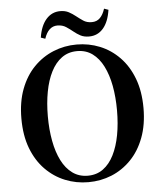

<svg xmlns="http://www.w3.org/2000/svg" viewBox="-63 -1009 910 1081"><g transform="rotate(-5 392.5 -468.5)"><path d="M196.3 -815.6Q206.5 -882.2 238.4 -918.4Q270.4 -954.7 317.8 -954.7Q345.6 -954.7 365.9 -943.9Q386.1 -933.1 403.6 -919Q422.3 -904.2 442.1 -890.8Q461.9 -877.4 489.8 -877.4Q518.8 -877.4 536.8 -895.8Q554.8 -914.1 565.1 -947L589.3 -938.5Q579.5 -871.2 548.1 -834.7Q516.6 -798.2 468.2 -798.2Q439.4 -798.2 419.4 -808.9Q399.4 -819.6 382.7 -833.4Q364.7 -848.2 344 -861.8Q323.4 -875.5 294.5 -875.5Q268.9 -875.5 250.4 -858.1Q231.9 -840.8 220.9 -807.1ZM392.9 18.6Q324.2 18.6 261.8 -6.5Q199.5 -31.6 151.1 -81Q102.7 -130.4 75.1 -202.8Q47.6 -275.2 47.6 -370.5Q47.6 -464.8 75.1 -537.3Q102.7 -609.9 151.1 -659.3Q199.5 -708.6 261.8 -734Q324.2 -759.4 392.9 -759.4Q462.5 -759.4 524.4 -734.3Q586.3 -709.2 634.4 -659.8Q682.6 -610.4 710.1 -537.9Q737.7 -465.3 737.7 -370.5Q737.7 -276.2 710.1 -203.4Q682.6 -130.6 634.4 -81.3Q586.3 -31.9 524.4 -6.6Q462.5 18.6 392.9 18.6ZM392.9 -18Q442.6 -18 479.3 -44.8Q515.9 -71.5 540 -119.4Q564.1 -167.3 576.1 -231.5Q588 -295.6 588 -370.5Q588 -445.3 576.1 -509.2Q564.1 -573 540 -620.8Q515.9 -668.7 479.3 -695.5Q442.6 -722.2 392.9 -722.2Q343.1 -722.2 306.2 -695.5Q269.3 -668.7 245.1 -620.8Q220.9 -573 209 -509.2Q197 -445.3 197 -370.5Q197 -295.6 209 -231.5Q220.9 -167.3 245.1 -119.4Q269.3 -71.5 306.2 -44.8Q343.1 -18 392.9 -18Z"/></g></svg>

Font: Noto Serif SC
Style: Regular
Weight: 200
Designer: Ryoko NISHIZUKA 西塚涼子 (kana & ideographs); Frank Grießhammer (Latin, Greek & Cyrillic); Wenlong ZHANG 张文龙 (bopomofo); San
Foundry: Adobe
Version: Version 2.001;hotconv 1.1.0;makeotfexe 2.6.0